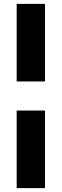

<svg xmlns="http://www.w3.org/2000/svg" viewBox="-20 -801 318 990"><path d="M212 -381H66V-781H212ZM212 169H66V-231H212Z"/></svg>

Font: Exo 2.0 Black
Style: Regular
Weight: 900
Designer: Natanael Gama
Version: Version 1.001;PS 001.001;hotconv 1.0.70;makeotf.lib2.5.58329